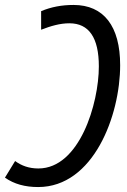

<svg xmlns="http://www.w3.org/2000/svg" viewBox="-47 -744 514 775"><path d="M250 -724C202 -724 160 -716 119 -699V-624C158 -639 195 -650 233 -650C312 -650 352 -592 352 -476C352 -326 274 -64 108 -64C70 -64 40 -75 14 -94L-27 -27C10 -1 54 11 107 11C330 11 438 -277 438 -481C438 -638 372 -724 250 -724Z"/></svg>

Font: Noto Sans Condensed
Style: Italic
Weight: 400
Width: 3
Italic angle: -12°
Designer: Monotype Design Team
Foundry: Monotype Imaging Inc.
Version: Version 2.013